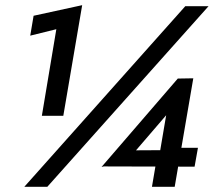

<svg xmlns="http://www.w3.org/2000/svg" viewBox="-20 -723 827 743"><path d="M697 -699 74 0H163L787 -699ZM97 -585 198 -610 142 -275H225L298 -703L110 -662ZM376 -79 733 -78 746 -151H644L632 -142L454 -141ZM470 -99 623 -277 594 -106 585 -100 568 0H656L728 -420L668 -419L373 -77Z"/></svg>

Font: Jost SemiBold
Style: Italic
Weight: 600
Italic angle: -5°
Version: Version 3.710